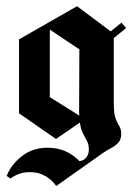

<svg xmlns="http://www.w3.org/2000/svg" viewBox="-20 -451 447 623"><path d="M162.5 152.5Q149.2 133.3 127.5 120.4Q105.8 107.5 76.7 107.5Q41.7 107.5 14.2 128.3L1.7 120Q15.8 83.3 50.8 55.8Q85.8 28.3 135 28.3Q195.8 28.3 237.5 71.7Q250.8 70.8 259.6 60.4Q268.3 50 268.3 35Q268.3 18.3 262.5 7.1Q256.7 -4.2 249.6 -17.5Q242.5 -30.8 239.2 -53.3L161.7 0L41.7 -83.3V-323.3L230 -430.8L339.2 -349.2L374.2 -377.5L389.2 -360L349.2 -327.5V-115.8Q349.2 -81.7 355.4 -65.8Q361.7 -50 367.5 -40.8Q373.3 -31.7 373.3 -16.7Q373.3 1.7 363.8 12.1Q354.2 22.5 340.4 29.6Q326.7 36.7 315.8 44.2ZM141.7 -135.8 237.5 -75.8Q236.7 -80 236.7 -85.8L237.5 -290.8L141.7 -355Z"/></svg>

Font: Manufacturing Consent
Style: Regular
Weight: 400
Version: Version 3.000; ttfautohint (v1.8.4.7-5d5b)